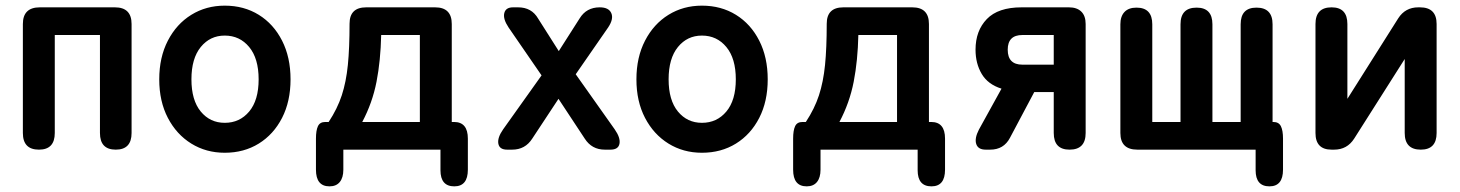

<svg xmlns="http://www.w3.org/2000/svg" viewBox="-20 -530 5170 680"><path d="M118 0Q61 0 61 -59V-445Q61 -504 121 -504H387Q446 -504 446 -445V-59Q446 0 390 0Q334 0 334 -59V-406H174V-59Q174 0 118 0Z M776 11Q710 11 657.5 -21.5Q605 -54 574.5 -112.5Q544 -171 544 -249Q544 -327 574.5 -386Q605 -445 657.5 -477.5Q710 -510 776 -510Q844 -510 896.5 -477.5Q949 -445 979 -386Q1009 -327 1009 -249Q1009 -171 979 -112.5Q949 -54 896.5 -21.5Q844 11 776 11ZM776 -95Q829 -95 862.5 -135Q896 -175 896 -249Q896 -323 862.5 -363.5Q829 -404 776 -404Q724 -404 691 -363.5Q658 -323 658 -249Q658 -175 691 -135Q724 -95 776 -95Z M1147 130Q1099 130 1099 71V-39Q1099 -68 1106 -83Q1113 -98 1132 -98H1144Q1175 -145 1190.5 -192.5Q1206 -240 1212 -300Q1218 -360 1218 -446Q1218 -504 1277 -504H1521Q1580 -504 1580 -445V-98H1588Q1637 -98 1637 -39V71Q1637 130 1589 130Q1540 130 1540 73V0H1196V71Q1196 99 1183.5 114.5Q1171 130 1147 130ZM1263 -98H1467V-406H1330Q1328 -315 1313.5 -240.5Q1299 -166 1263 -98Z M1776 0Q1749 0 1745 -21Q1741 -42 1762 -72L1898 -263L1781 -433Q1761 -463 1766 -483.5Q1771 -504 1797 -504H1815Q1863 -504 1886 -464L1959 -349L2033 -465Q2057 -504 2104 -504Q2136 -504 2145 -483.5Q2154 -463 2134 -433L2019 -267L2157 -72Q2178 -42 2174 -21Q2170 0 2142 0H2122Q2076 0 2051 -39L1958 -180L1865 -39Q1840 0 1794 0Z M2466 11Q2400 11 2347.5 -21.5Q2295 -54 2264.5 -112.5Q2234 -171 2234 -249Q2234 -327 2264.5 -386Q2295 -445 2347.5 -477.5Q2400 -510 2466 -510Q2534 -510 2586.5 -477.5Q2639 -445 2669 -386Q2699 -327 2699 -249Q2699 -171 2669 -112.5Q2639 -54 2586.5 -21.5Q2534 11 2466 11ZM2466 -95Q2519 -95 2552.5 -135Q2586 -175 2586 -249Q2586 -323 2552.5 -363.5Q2519 -404 2466 -404Q2414 -404 2381 -363.5Q2348 -323 2348 -249Q2348 -175 2381 -135Q2414 -95 2466 -95Z M2837 130Q2789 130 2789 71V-39Q2789 -68 2796 -83Q2803 -98 2822 -98H2834Q2865 -145 2880.5 -192.5Q2896 -240 2902 -300Q2908 -360 2908 -446Q2908 -504 2967 -504H3211Q3270 -504 3270 -445V-98H3278Q3327 -98 3327 -39V71Q3327 130 3279 130Q3230 130 3230 73V0H2886V71Q2886 99 2873.5 114.5Q2861 130 2837 130ZM2953 -98H3157V-406H3020Q3018 -315 3003.5 -240.5Q2989 -166 2953 -98Z M3471 0Q3444 0 3437.5 -20Q3431 -40 3447 -71L3527 -216Q3479 -231 3457 -268Q3435 -305 3435 -354Q3435 -421 3475 -462.5Q3515 -504 3598 -504H3766Q3794 -504 3809.5 -489Q3825 -474 3825 -445V-59Q3825 0 3768 0Q3712 0 3712 -59V-204H3643L3557 -42Q3535 0 3487 0ZM3601 -301H3712V-406H3601Q3549 -406 3549 -354Q3549 -301 3601 -301Z M4476 130Q4427 130 4427 73V0H4008Q3948 0 3948 -59V-444Q3948 -472 3962.5 -487.5Q3977 -503 4005 -503Q4061 -503 4061 -444V-98H4161V-444Q4161 -503 4218 -503Q4274 -503 4274 -444V-98H4374V-444Q4374 -503 4430 -503Q4487 -503 4487 -444V-98H4490Q4509 -98 4516.5 -83Q4524 -68 4524 -39V71Q4524 130 4476 130Z M4696 0Q4639 0 4639 -59V-445Q4639 -504 4696 -504Q4752 -504 4752 -445V-180L4932 -465Q4957 -504 5003 -504H5009Q5068 -504 5068 -445V-59Q5068 0 5012 0Q4955 0 4955 -59V-321L4776 -39Q4751 0 4705 0Z"/></svg>

Font: Zen Maru Gothic
Style: Bold
Weight: 700
Designer: Yoshimichi Ohira
Foundry: Positype
Version: Version 1.001